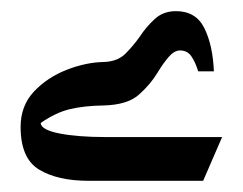

<svg xmlns="http://www.w3.org/2000/svg" viewBox="-20 -1053 431 341"><path d="M164.6 -942.9Q189 -943.8 202.9 -957.8Q216.8 -971.7 228.5 -988.3Q239.7 -1005.4 254.9 -1019.3Q270 -1033.2 292.5 -1033.2Q328.1 -1033.2 343 -1002.9Q357.9 -972.7 359.9 -926.3H332Q326.7 -943.4 319.6 -953.4Q312.5 -963.4 299.8 -963.4Q289.6 -963.4 279.8 -952.1Q270 -940.9 260.3 -924.8Q247.1 -902.8 226.6 -884.8Q206.1 -866.7 164.1 -865.7Q129.4 -865.2 104 -859.1Q78.6 -853 52.2 -834.5Q53.2 -822.3 85.9 -815.9Q118.7 -809.6 167 -809.6H374.5L340.8 -731.9H137.2Q82.5 -731.9 49.6 -751.7Q16.6 -771.5 16.6 -827.6Q16.6 -865.2 40.3 -890.4Q64 -915.5 98.4 -929Q132.8 -942.4 164.6 -942.9Z"/></svg>

Font: Pinar-FD ExtraBold
Style: Regular
Weight: 800
Designer: Amin Abedi
Version: Version 3.000